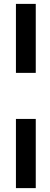

<svg xmlns="http://www.w3.org/2000/svg" viewBox="-20 -731 258 988"><path d="M164 -711V-356H62V-711ZM164 -119V237H62V-119Z"/></svg>

Font: Josefin Sans SemiBold
Style: Regular
Weight: 600
Designer: Santiago Orozco
Foundry: Typemade
Version: Version 2.000